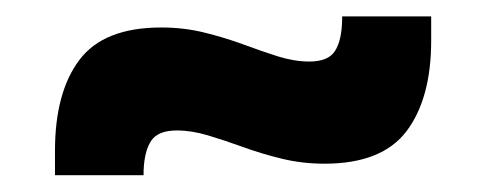

<svg xmlns="http://www.w3.org/2000/svg" viewBox="-20 -432 592 234"><path d="M375.5 -232.5Q348.5 -232.5 323.8 -238.5Q299 -244.5 276.2 -252.8Q253.5 -261 233.5 -267Q213.5 -273 195.5 -273Q173 -273 164.5 -260.8Q156 -248.5 155 -224V-218.5H47V-248Q47 -319.5 76.8 -359Q106.5 -398.5 176.5 -398.5Q204.5 -398.5 229.5 -392.2Q254.5 -386 276.8 -377.8Q299 -369.5 319 -363.2Q339 -357 357 -357Q380 -357 388.2 -369.8Q396.5 -382.5 397 -408V-412H505.5V-382.5Q505.5 -312 475.5 -272.2Q445.5 -232.5 375.5 -232.5Z"/></svg>

Font: Anek Gujarati Medium
Style: Bold
Weight: 700
Version: Version 1.003